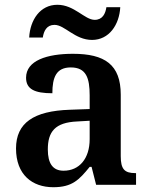

<svg xmlns="http://www.w3.org/2000/svg" viewBox="-20 -773 626 803"><path d="M365 -606C436 -606 479 -669 483 -743H425C421 -716 409 -690 376 -690C334 -690 291 -753 220 -753C148 -753 106 -690 102 -616H159C163 -643 175 -669 208 -669C251 -669 293 -606 365 -606ZM203 10C282 10 311 -21 355 -75H363L382 0H549V-49H546C501 -49 485 -65 485 -120V-377C485 -503 418 -548 285 -548C177 -548 89 -520 89 -448C89 -400 125 -383 199 -383C199 -449 215 -491 276 -491C341 -491 355 -446 355 -374V-317L272 -314C121 -309 47 -259 47 -152C47 -42 115 10 203 10ZM246 -59C201 -59 180 -89 180 -148C180 -222 210 -261 303 -265L355 -268V-191C355 -110 312 -59 246 -59Z"/></svg>

Font: Noto Serif Lao SemiBold
Style: Regular
Weight: 600
Designer: Monotype Design Team
Foundry: Monotype Imaging Inc.
Version: Version 2.003